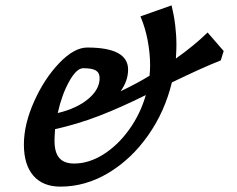

<svg xmlns="http://www.w3.org/2000/svg" viewBox="-20 -680 884 715"><path d="M69 -142Q69 -217 107 -302Q145 -387 200.5 -445Q256 -503 305 -503Q457 -503 457 -421Q457 -379 429 -340Q495 -372 537 -398Q539 -422 539 -436Q539 -481 530 -529Q521 -577 503 -619L619 -660Q637 -586 637 -512Q637 -494 635 -462Q704 -511 753 -559L813 -490L802 -455Q731 -427 620 -373Q594 -265 532 -176.5Q470 -88 384.5 -36.5Q299 15 205 15Q140 15 104.5 -25.5Q69 -66 69 -142ZM256 -71Q311 -71 365 -105Q419 -139 461 -197.5Q503 -256 523 -326Q428 -279 349 -248.5Q270 -218 185 -199Q183 -169 183 -156Q183 -112 201 -91.5Q219 -71 256 -71ZM351 -389Q351 -409 337 -417.5Q323 -426 290 -426Q265 -426 237.5 -376.5Q210 -327 195 -259Q266 -276 308.5 -311.5Q351 -347 351 -389Z"/></svg>

Font: Andada Pro
Style: Bold Italic
Weight: 700
Italic angle: -7°
Designer: Carolina Giovagnoli
Foundry: Huerta Tipografica
Version: Version 3.005; ttfautohint (v1.8.4)